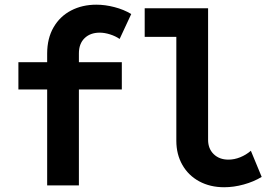

<svg xmlns="http://www.w3.org/2000/svg" viewBox="-20 -787 1165 815"><path d="M314.9 -522.9H497.1V-407.2H314.9V0H180.2V-407.2H58.1V-522.9H180.2V-559.6Q180.2 -624 207.3 -670.9Q234.4 -717.8 281.7 -742.4Q329.1 -767.1 388.7 -767.1Q426.3 -767.1 465.8 -756.8Q505.4 -746.6 537.1 -727.5L487.8 -621.6Q470.2 -633.8 447 -641.1Q423.8 -648.4 403.3 -648.4Q363.3 -648.4 339.1 -625Q314.9 -601.6 314.9 -560.5ZM1090.8 -36.1Q1057.1 -15.6 1014.6 -3.9Q972.2 7.8 931.6 7.8Q872.1 7.8 825.9 -17.1Q779.8 -42 754.2 -86.9Q728.5 -131.8 728.5 -189.5V-630.4H594.2V-752H863.3V-193.4Q863.3 -155.8 887.2 -132.6Q911.1 -109.4 949.7 -109.4Q974.6 -109.4 999.5 -119.4Q1024.4 -129.4 1044.9 -147Z"/></svg>

Font: Reddit Mono
Style: Bold
Weight: 700
Designer: Stephen Hutchings
Foundry: Reddit
Version: Version 1.009